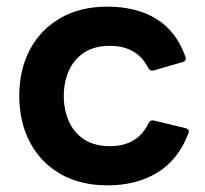

<svg xmlns="http://www.w3.org/2000/svg" viewBox="-20 -548 618 578"><path d="M304 10Q222 10 162.5 -24Q103 -58 70.5 -119Q38 -180 38 -259Q38 -339 70.5 -399.5Q103 -460 162.5 -494Q222 -528 303 -528Q390 -528 450 -491.5Q510 -455 538 -378Q543 -365 529 -361L443 -336Q432 -333 426 -344Q392 -410 311 -410Q264 -410 233 -389.5Q202 -369 187 -334.5Q172 -300 172 -259Q172 -218 187 -183.5Q202 -149 233 -128.5Q264 -108 311 -108Q394 -108 427 -177Q433 -188 444 -185L539 -162Q552 -159 547 -146Q516 -66 453 -28Q390 10 304 10Z"/></svg>

Font: LINE Seed Sans App
Style: Bold
Weight: 700
Designer: LINE VX Design & Dalton Maag Ltd & Sandoll Inc
Foundry: Dalton Maag Ltd
Version: Version 1.003